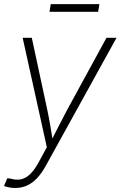

<svg xmlns="http://www.w3.org/2000/svg" viewBox="-32 -727 599 954"><path d="M-12.2 197.3 4.4 158.7 19 160.2Q47.4 168.9 71.5 164.1Q95.7 159.2 117.2 138.7Q138.7 118.2 159.2 81.1L200.7 4.4L80.6 -539.1H126L202.6 -183.1Q211.4 -141.6 218.3 -100.1Q225.1 -58.6 231.9 -18.1H217.8Q238.8 -58.6 259.5 -100.1Q280.3 -141.6 302.7 -183.1L497.1 -539.1H546.9L195.3 97.2Q174.8 134.3 151.6 158.7Q128.4 183.1 101.8 195.1Q75.2 207 43.9 207Q28.3 207 14.2 204.3Q0 201.7 -12.2 197.3ZM461.9 -706.5 455.6 -668.5H213.9L220.2 -706.5Z"/></svg>

Font: Inter 18pt ExtraLight
Style: Italic
Weight: 250
Italic angle: -9.3988°
Designer: Rasmus Andersson
Foundry: rsms
Version: Version 4.001;git-66647c0bb